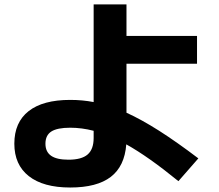

<svg xmlns="http://www.w3.org/2000/svg" viewBox="-20 -794 978 856"><path d="M43.9 -153.3Q43.9 -248.5 107.7 -298.6Q171.4 -348.6 293 -348.6Q348.1 -348.6 397.5 -338.9V-774.4H543.9V-633.8H858.4V-509.8H543.9V-291.5Q611.3 -260.7 689.2 -211.2Q767.1 -161.6 864.3 -87.9L775.4 13.7Q640.6 -96.2 543 -150.4Q535.6 -52.7 473.9 -5.4Q412.1 42 293 42Q172.9 42 108.4 -8.8Q43.9 -59.6 43.9 -153.3ZM285.2 -82Q343.8 -82 370.6 -105.2Q397.5 -128.4 397.5 -178.7V-210.9Q344.2 -224.6 293 -224.6Q235.4 -224.6 209 -207.8Q182.6 -190.9 182.6 -153.3Q182.6 -117.2 207.8 -99.6Q232.9 -82 285.2 -82Z"/></svg>

Font: Pretendard JP ExtraBold
Style: Regular
Weight: 800
Designer: Base glyphs from Inter by Rasmus Andersson; Hangeul glyphs from Noto Sans CJK(Source Han Sans) by Jang Soo-young and Kan
Foundry: Kil Hyung-jin
Version: Version 1.309